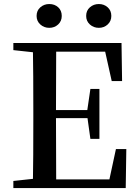

<svg xmlns="http://www.w3.org/2000/svg" viewBox="-20 -956 702 976"><path d="M418 -875Q418 -902.3 437 -918.9Q456.1 -935.5 482.4 -935.5Q508.8 -935.5 527.3 -918.9Q545.9 -902.3 545.9 -875Q545.9 -848.6 527.3 -831.5Q508.8 -814.5 482.4 -814.5Q456.1 -814.5 437 -831.5Q418 -848.6 418 -875ZM166 -875Q166 -902.3 185.1 -918.9Q204.1 -935.5 230.5 -935.5Q257.8 -935.5 275.9 -918.9Q293.9 -902.3 293.9 -875Q293.9 -848.6 275.4 -831.5Q256.8 -814.5 230.5 -814.5Q204.1 -814.5 185.1 -831.5Q166 -848.6 166 -875ZM569.3 -198.2H622.1L619.1 0H47.9V-36.1L147.5 -46.9Q149.4 -143.6 149.4 -342.8V-393.6Q149.4 -592.8 147.5 -690.4L47.9 -701.2V-737.3H597.7L600.6 -543.9H547.9L514.6 -693.4H265.6Q264.6 -597.7 264.6 -396.5H423.8L439.5 -503.9H485.4V-250H439.5L424.8 -355.5H264.6Q264.6 -142.6 265.6 -43.9H536.1Z"/></svg>

Font: GenYoMin TW TTF SemiBold
Style: Regular
Weight: 600
Version: Version 1.300